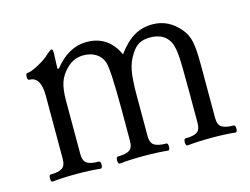

<svg xmlns="http://www.w3.org/2000/svg" viewBox="-69 -540 849 653"><g transform="rotate(-15 356.0 -213.5)"><path d="M43 3.9Q37.1 3.9 37.1 -8.5Q37.1 -21 43 -21Q70.8 -21 83.5 -29.5Q96.2 -38.1 96.2 -61V-284.2Q96.2 -351.1 56.2 -351.1Q49.8 -351.1 49.8 -363Q49.8 -375 56.2 -375Q67.9 -375 95.9 -389.9Q124 -404.8 137.2 -418.9Q151.4 -431.2 155.8 -431.2Q160.2 -431.2 160.2 -417Q158.2 -369.1 158.2 -362.8L163.1 -361.8Q212.9 -424.8 276.9 -424.8Q353 -424.8 386.2 -352.1Q414.6 -390.6 443.4 -407.7Q472.2 -424.8 508.8 -424.8Q566.4 -424.8 606 -376Q621.6 -357.4 627.2 -330.8Q632.8 -304.2 632.8 -248V-61Q632.8 -38.1 645.8 -29.5Q658.7 -21 687 -21Q693.4 -21 693.4 -8.5Q693.4 3.9 687 3.9Q651.4 0 604 0Q556.6 0 518.1 3.9Q511.7 3.9 511.7 -8.5Q511.7 -21 518.1 -21Q546.4 -21 558.6 -29.3Q570.8 -37.6 570.8 -61V-172.9Q570.8 -264.2 568.6 -296.1Q566.4 -328.1 558.1 -346.2Q539.6 -383.8 488.8 -383.8Q465.8 -383.8 450.2 -375Q434.6 -366.2 421.9 -345.2Q406.2 -321.3 400.6 -291Q395 -260.7 395 -205.1V-61Q395 -38.1 408 -29.5Q420.9 -21 450.2 -21Q456.1 -21 456.1 -8.5Q456.1 3.9 450.2 3.9Q411.6 0 365.2 0Q316.9 0 279.8 3.9Q273.4 3.9 273.4 -8.5Q273.4 -21 279.8 -21Q308.1 -21 320.6 -29.3Q333 -37.6 333 -61V-173.8Q333 -311.5 324.2 -339.8Q316.9 -360.8 298.6 -372.3Q280.3 -383.8 254.9 -383.8Q220.7 -383.8 195.8 -358.9Q174.8 -338.9 166.5 -314.5Q158.2 -290 158.2 -250V-61Q158.2 -38.1 170.7 -29.5Q183.1 -21 211.9 -21Q218.8 -21 218.8 -8.5Q218.8 3.9 211.9 3.9Q174.8 0 127.9 0Q80.1 0 43 3.9Z"/></g></svg>

Font: Junicode SmCond Light
Style: Regular
Weight: 300
Width: 4
Designer: Peter S. Baker
Version: Version 2.206